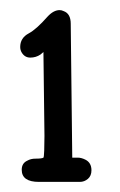

<svg xmlns="http://www.w3.org/2000/svg" viewBox="-20 -850 237 380"><path d="M68 -581 66 -743Q66 -744 66 -745Q66 -746 66 -747Q64 -745 60 -742Q51 -736 40 -736Q29 -736 23 -746Q20 -751 20 -757Q20 -775 37 -784Q52 -792 74 -817Q86 -830 98 -830Q102 -830 106 -828Q120 -823 120 -803Q120 -802 120 -802L123 -538H134Q141 -538 149 -534Q161 -528 161 -513Q161 -502 154 -496Q147 -490 138 -490H57Q23 -490 23 -514Q23 -527 34 -532Q41 -536 50 -536Q63 -536 66 -538Q67 -539 67.5 -552Q68 -565 68 -581Z"/></svg>

Font: Scratch Savers
Style: Book
Weight: 400
Designer: Pablo Impallari, Rodrigo Fuenzalida, Brenda Gallo
Foundry: Pablo Impallari, Rodrigo Fuenzalida, Brenda Gallo
Version: Version 4.0b1